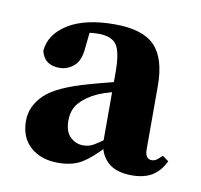

<svg xmlns="http://www.w3.org/2000/svg" viewBox="-49 -786 447 428"><g transform="rotate(10 174.5 -572.0)"><path d="M274 -410Q239 -410 220.5 -426.5Q202 -443 199 -471V-472V-630Q199 -675 188 -691.5Q177 -708 146 -708Q134 -708 121.5 -706Q109 -704 93 -699L128 -720L123 -673Q121 -643 106.5 -630.5Q92 -618 74 -618Q57 -618 46.5 -625.5Q36 -633 32 -649Q35 -687 73.5 -711Q112 -735 179 -735Q242 -735 269.5 -707Q297 -679 297 -616V-472Q297 -462 301 -456.5Q305 -451 312 -451Q318 -451 323 -454.5Q328 -458 335 -465L349 -455Q338 -432 320 -421Q302 -410 274 -410ZM107 -409Q69 -409 45 -430Q21 -451 21 -489Q21 -522 47.5 -548Q74 -574 147 -594Q168 -600 198 -607.5Q228 -615 252 -621V-599Q227 -593 204 -586.5Q181 -580 167 -574Q143 -563 128.5 -547Q114 -531 114 -506Q114 -481 126.5 -469Q139 -457 156 -457Q169 -457 180 -463.5Q191 -470 210 -484L231 -478L206 -461Q182 -435 161 -422Q140 -409 107 -409Z"/></g></svg>

Font: Source Serif 4 36pt
Style: Bold
Weight: 700
Designer: Frank Grießhammer
Foundry: Adobe Systems Incorporated
Version: Version 4.004;hotconv 1.0.116;makeotfexe 2.5.65601